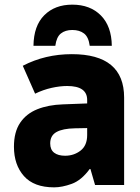

<svg xmlns="http://www.w3.org/2000/svg" viewBox="-20 -796 603 826"><path d="M213 10Q126 10 83 -38.5Q40 -87 40 -165Q40 -228 66.5 -267.5Q93 -307 140.5 -326Q188 -345 250 -347L355 -351V-366Q355 -426 269 -426Q238 -426 202 -418Q166 -410 131 -393L78 -513Q174 -563 289 -563Q514 -563 514 -376V0H389L369 -69H366Q330 -20 288.5 -5Q247 10 213 10ZM260 -126Q298 -126 326.5 -148Q355 -170 355 -215V-245L302 -244Q250 -243 223 -228Q196 -213 196 -179Q196 -152 213 -139Q230 -126 260 -126ZM291 -776Q368 -776 414 -729.5Q460 -683 461 -599H366Q361 -637 341.5 -652Q322 -667 291 -667Q261 -667 242 -652Q223 -637 218 -599H124Q125 -685 170.5 -730.5Q216 -776 291 -776Z"/></svg>

Font: Noto Sans Mono SemiCondensed Black
Style: Regular
Weight: 900
Width: 4
Designer: Monotype Design Team
Foundry: Monotype Imaging Inc.
Version: Version 2.014; ttfautohint (v1.8.4.7-5d5b)